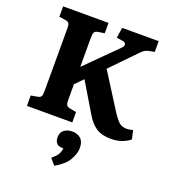

<svg xmlns="http://www.w3.org/2000/svg" viewBox="-175 -829 1133 1269"><g transform="rotate(20 392.0 -195.0)"><path d="M644 15Q578 15 539 -11.5Q500 -38 470 -89L346 -296L292 -241V-130Q292 -103 299 -93.5Q306 -84 324 -81L368 -73V0H49V-73L94 -81Q112 -84 118.5 -93.5Q125 -103 125 -132V-572Q125 -599 118.5 -608.5Q112 -618 92 -621L49 -627V-700H368V-627L322 -620Q305 -617 298.5 -607Q292 -597 292 -569V-363L506 -576Q521 -591 518.5 -604Q516 -617 497 -620L453 -627L464 -700H721V-624L682 -617Q663 -613 651 -604.5Q639 -596 616 -572L460 -411L615 -166Q644 -121 664.5 -102Q685 -83 720 -83Q738 -83 763 -90L777 -29Q756 -11 722 2Q688 15 644 15ZM354 310 317 267Q348 242 358.5 223Q369 204 371 181H361Q334 181 322 165Q310 149 310 127Q310 89 334 72.5Q358 56 390 56Q426 56 449.5 77Q473 98 473 142Q473 182 446.5 227.5Q420 273 354 310Z"/></g></svg>

Font: Literata
Style: Bold
Weight: 700
Designer: Latin by Veronika Burian and Jose Scaglione. Greek by Irene Vlachou. Cyrillic by Vera Evstafieva.
Foundry: TypeTogether
Version: Version 3.103; ttfautohint (v1.8.4.7-5d5b);gftools[0.9.29]